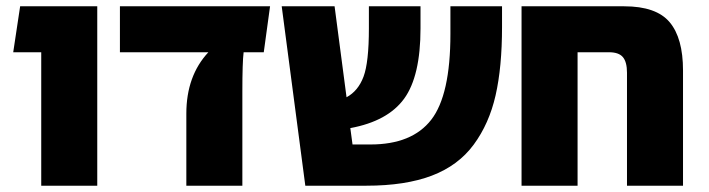

<svg xmlns="http://www.w3.org/2000/svg" viewBox="-20 -590 2254 610"><path d="M111 0V-424H22L44 -570H289V0Z M838 -570 818 -424H754Q750 -392 750 -299V0H572V-229Q572 -349 642 -424H361V-570Z M1411 -570H1575V-504Q1575 -377 1554.5 -287Q1534 -197 1485 -130.5Q1436 -64 1352 -32Q1268 0 1144 0H950L875 -570H1043L1081 -281Q1118 -301 1135 -346.5Q1152 -392 1152 -500V-570H1316V-500Q1316 -348 1264 -276.5Q1212 -205 1093 -183L1100 -131H1157Q1289 -131 1350 -209.5Q1411 -288 1411 -482Z M1963 -570Q2065 -570 2107.5 -519.5Q2150 -469 2150 -366V0H1972V-359Q1972 -393 1959 -408.5Q1946 -424 1915 -424H1815V0H1637V-570Z"/></svg>

Font: FiraGO ExtraBold
Style: Regular
Weight: 800
Designer: bBox Type
Foundry: bBox Type GmbH
Version: Version 1.001;PS 001.001;hotconv 1.0.88;makeotf.lib2.5.64775